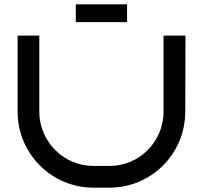

<svg xmlns="http://www.w3.org/2000/svg" viewBox="-20 -864 934 884"><path d="M833 -700H733V-350C733 -212 622 -100 484 -100H410C273 -100 161 -212 161 -350V-700H61V-350C61 -157 217 0 410 0H484C677 0 833 -156 833 -350L834 -700ZM565 -762V-844H329V-762Z"/></svg>

Font: Bruno Ace SC
Style: Regular
Weight: 400
Designer: Astigmatic (AOETI)
Foundry: Astigmatic (AOETI)
Version: Version 1.000